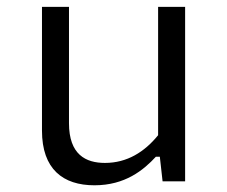

<svg xmlns="http://www.w3.org/2000/svg" viewBox="-20 -527 660 558"><path d="M102 -507V-147.5C102 -35.5 163 11.5 254.5 11.5C343.5 11.5 397 -32.5 433 -71.5H444.5L452.5 0H518V-507H439.5V-134C400 -85.5 349.5 -53.5 285 -53.5C229.5 -53.5 180.5 -77.5 180.5 -169V-507Z"/></svg>

Font: Monaspace Neon Light
Style: Regular
Weight: 300
Designer: Riley Cran & the Lettermatic Team
Foundry: Lettermatic
Version: Version 1.200 (Monaspace Neon)